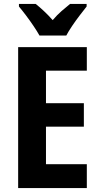

<svg xmlns="http://www.w3.org/2000/svg" viewBox="-20 -953 507 973"><path d="M420 0H72V-714H420V-595H213V-430H405V-311H213V-121H420ZM180 -773Q169 -793 150.5 -820.5Q132 -848 112 -874.5Q92 -901 76 -920V-933H161Q180 -918 202.5 -897Q225 -876 247 -851Q270 -878 292 -897Q314 -916 335 -933H419V-920Q404 -901 384 -875Q364 -849 345.5 -821.5Q327 -794 316 -773Z"/></svg>

Font: Noto Sans Arabic Cond
Style: Bold
Weight: 700
Width: 3
Designer: Monotype Design Team, Nadine Chahine, Nizar Qandah and Khaled Hosny
Foundry: Monotype Imaging Inc.
Version: Version 2.012; ttfautohint (v1.8.4.7-5d5b)